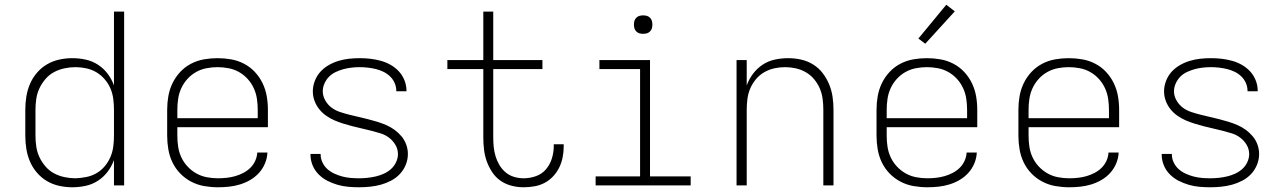

<svg xmlns="http://www.w3.org/2000/svg" viewBox="-20 -784 5440 812"><path d="M286 8Q258 8 230.5 2Q203 -4 179 -18Q155 -32 136.5 -53.5Q118 -75 107 -100.5Q96 -126 91.5 -154Q87 -182 87 -210V-320Q87 -348 91.5 -376Q96 -404 107 -429.5Q118 -455 136.5 -476.5Q155 -498 179 -512Q203 -526 230.5 -532Q258 -538 286 -538Q314 -538 342 -532Q370 -526 394 -510.5Q418 -495 435 -472.5Q452 -450 462 -423V-735H505V0H462V-107Q452 -80 435 -57.5Q418 -35 394 -19.5Q370 -4 342 2Q314 8 286 8ZM299 -30Q299 -30 299.5 -30Q300 -30 300 -30Q323 -31 345.5 -35.5Q368 -40 388 -51.5Q408 -63 423 -81Q438 -99 447 -120Q456 -141 459 -164Q462 -187 462 -210V-320Q462 -343 459 -366Q456 -389 447 -410Q438 -431 422.5 -449Q407 -467 387.5 -478.5Q368 -490 345 -495Q322 -500 299 -500Q276 -500 252.5 -495Q229 -490 208.5 -479Q188 -468 172.5 -450Q157 -432 147 -411Q137 -390 133.5 -366.5Q130 -343 130 -320V-210Q130 -187 133.5 -163.5Q137 -140 147 -119Q157 -98 172.5 -80Q188 -62 208.5 -51Q229 -40 252.5 -35Q276 -30 299 -30Z M902 8Q873 8 844 3Q815 -2 789 -15.5Q763 -29 742.5 -50Q722 -71 709.5 -97Q697 -123 692 -152Q687 -181 687 -210V-320Q687 -349 692 -377.5Q697 -406 709.5 -432Q722 -458 742 -479.5Q762 -501 788 -514.5Q814 -528 842.5 -533Q871 -538 900 -538Q929 -538 957.5 -533Q986 -528 1012 -514.5Q1038 -501 1058 -479.5Q1078 -458 1090.5 -432Q1103 -406 1108 -377.5Q1113 -349 1113 -320V-246H730V-210Q730 -186 733.5 -163Q737 -140 747 -118.5Q757 -97 773.5 -79.5Q790 -62 810.5 -50.5Q831 -39 854.5 -34.5Q878 -30 902 -30Q920 -30 938.5 -32Q957 -34 974.5 -39Q992 -44 1008.5 -52.5Q1025 -61 1038 -73.5Q1051 -86 1059 -103Q1067 -120 1068 -139H1111Q1110 -115 1100.5 -92.5Q1091 -70 1075 -52.5Q1059 -35 1038.5 -23Q1018 -11 995 -4Q972 3 948.5 5.5Q925 8 902 8ZM730 -284H1070V-320Q1070 -343 1066.5 -366.5Q1063 -390 1053 -411.5Q1043 -433 1027 -450.5Q1011 -468 990.5 -479.5Q970 -491 946.5 -495.5Q923 -500 900 -500Q877 -500 853.5 -495.5Q830 -491 809.5 -479.5Q789 -468 773 -450.5Q757 -433 747 -411.5Q737 -390 733.5 -366.5Q730 -343 730 -320Z M1499 8Q1476 8 1453 6Q1430 4 1407.5 -2.5Q1385 -9 1364.5 -19.5Q1344 -30 1327.5 -46.5Q1311 -63 1302 -85Q1293 -107 1293 -130Q1293 -131 1293 -131.5Q1293 -132 1293 -133H1336Q1336 -132 1336 -132Q1336 -132 1336 -131Q1336 -113 1344 -96.5Q1352 -80 1365 -68.5Q1378 -57 1394.5 -49.5Q1411 -42 1428 -37.5Q1445 -33 1463 -31.5Q1481 -30 1499 -30Q1517 -30 1535 -32Q1553 -34 1570 -38Q1587 -42 1603.5 -49.5Q1620 -57 1633.5 -69Q1647 -81 1655 -98Q1663 -115 1663 -132Q1663 -153 1652.5 -171Q1642 -189 1625.5 -201.5Q1609 -214 1589.5 -220Q1570 -226 1550.5 -231Q1531 -236 1511 -240.5Q1491 -245 1471.5 -250Q1452 -255 1432.5 -261Q1413 -267 1394.5 -275Q1376 -283 1359 -295Q1342 -307 1329.5 -323Q1317 -339 1310 -358Q1303 -377 1303 -398Q1303 -420 1311.5 -442Q1320 -464 1335 -480.5Q1350 -497 1370 -508.5Q1390 -520 1411.5 -526.5Q1433 -533 1455.5 -535.5Q1478 -538 1501 -538Q1524 -538 1546 -535.5Q1568 -533 1590 -527Q1612 -521 1631.5 -510Q1651 -499 1666.5 -482.5Q1682 -466 1690.5 -444.5Q1699 -423 1699 -401Q1699 -400 1699 -399.5Q1699 -399 1699 -398H1656Q1656 -399 1656 -399Q1656 -399 1656 -400Q1656 -417 1649 -433Q1642 -449 1629.5 -461Q1617 -473 1601.5 -480.5Q1586 -488 1569.5 -492Q1553 -496 1535.5 -498Q1518 -500 1501 -500Q1484 -500 1466.5 -498Q1449 -496 1432.5 -491.5Q1416 -487 1400 -479.5Q1384 -472 1372 -460Q1360 -448 1352.5 -431.5Q1345 -415 1345 -398Q1345 -378 1355.5 -359.5Q1366 -341 1382 -329Q1398 -317 1417.5 -310.5Q1437 -304 1457 -299Q1477 -294 1496.5 -289.5Q1516 -285 1536 -280Q1556 -275 1575.5 -269Q1595 -263 1613.5 -255Q1632 -247 1648.5 -235Q1665 -223 1678 -207.5Q1691 -192 1698 -172.5Q1705 -153 1705 -133Q1705 -109 1696 -87Q1687 -65 1671 -48Q1655 -31 1634 -20Q1613 -9 1591 -3Q1569 3 1545.5 5.5Q1522 8 1499 8Z M2194 8Q2169 8 2143.5 1.5Q2118 -5 2097 -19.5Q2076 -34 2061.5 -56Q2047 -78 2038.5 -102Q2030 -126 2027 -151.5Q2024 -177 2024 -203V-492H1872V-530H2024V-735H2066V-530H2274V-492H2066V-203Q2066 -183 2068 -162.5Q2070 -142 2076 -122.5Q2082 -103 2092.5 -85.5Q2103 -68 2118.5 -55Q2134 -42 2154 -36Q2174 -30 2194 -30Q2221 -30 2246.5 -39Q2272 -48 2289 -68Q2306 -88 2314 -114Q2322 -140 2322 -166Q2322 -168 2322 -170Q2322 -172 2322 -174H2364Q2364 -171 2364 -168.5Q2364 -166 2364 -164Q2364 -141 2359.5 -118.5Q2355 -96 2345 -75.5Q2335 -55 2319 -38Q2303 -21 2283 -10.5Q2263 0 2240 4Q2217 8 2194 8Z M2499 0V-38H2687V-492H2515V-530H2729V-38H2901V0ZM2700 -641Q2692 -641 2684.5 -643Q2677 -645 2671 -651Q2665 -657 2663 -664.5Q2661 -672 2661 -680Q2661 -688 2663 -695.5Q2665 -703 2671 -709Q2677 -715 2684.5 -717Q2692 -719 2700 -719Q2708 -719 2715.5 -717Q2723 -715 2729 -709Q2735 -703 2737 -695.5Q2739 -688 2739 -680Q2739 -672 2737 -664.5Q2735 -657 2729 -651Q2723 -645 2715.5 -643Q2708 -641 2700 -641Z M3095 0V-530H3138V-423Q3148 -450 3165 -472.5Q3182 -495 3205.5 -510.5Q3229 -526 3257 -532Q3285 -538 3313 -538Q3341 -538 3368 -532Q3395 -526 3418.5 -511.5Q3442 -497 3459 -475Q3476 -453 3486.5 -427.5Q3497 -402 3501 -375Q3505 -348 3505 -320V0H3462V-320Q3462 -343 3459 -366Q3456 -389 3447 -410Q3438 -431 3423 -449Q3408 -467 3388 -478.5Q3368 -490 3345.5 -495Q3323 -500 3300 -500Q3277 -500 3254.5 -495Q3232 -490 3212 -478.5Q3192 -467 3177 -449Q3162 -431 3153 -410Q3144 -389 3141 -366Q3138 -343 3138 -320V0Z M3902 8Q3873 8 3844 3Q3815 -2 3789 -15.5Q3763 -29 3742.5 -50Q3722 -71 3709.5 -97Q3697 -123 3692 -152Q3687 -181 3687 -210V-320Q3687 -349 3692 -377.5Q3697 -406 3709.5 -432Q3722 -458 3742 -479.5Q3762 -501 3788 -514.5Q3814 -528 3842.5 -533Q3871 -538 3900 -538Q3929 -538 3957.5 -533Q3986 -528 4012 -514.5Q4038 -501 4058 -479.5Q4078 -458 4090.5 -432Q4103 -406 4108 -377.5Q4113 -349 4113 -320V-246H3730V-210Q3730 -186 3733.5 -163Q3737 -140 3747 -118.5Q3757 -97 3773.5 -79.5Q3790 -62 3810.5 -50.5Q3831 -39 3854.5 -34.5Q3878 -30 3902 -30Q3920 -30 3938.5 -32Q3957 -34 3974.5 -39Q3992 -44 4008.5 -52.5Q4025 -61 4038 -73.5Q4051 -86 4059 -103Q4067 -120 4068 -139H4111Q4110 -115 4100.5 -92.5Q4091 -70 4075 -52.5Q4059 -35 4038.5 -23Q4018 -11 3995 -4Q3972 3 3948.5 5.5Q3925 8 3902 8ZM3730 -284H4070V-320Q4070 -343 4066.5 -366.5Q4063 -390 4053 -411.5Q4043 -433 4027 -450.5Q4011 -468 3990.5 -479.5Q3970 -491 3946.5 -495.5Q3923 -500 3900 -500Q3877 -500 3853.5 -495.5Q3830 -491 3809.5 -479.5Q3789 -468 3773 -450.5Q3757 -433 3747 -411.5Q3737 -390 3733.5 -366.5Q3730 -343 3730 -320ZM3893 -599 3864 -621 3982 -764 4018 -736Z M4502 8Q4473 8 4444 3Q4415 -2 4389 -15.5Q4363 -29 4342.5 -50Q4322 -71 4309.5 -97Q4297 -123 4292 -152Q4287 -181 4287 -210V-320Q4287 -349 4292 -377.5Q4297 -406 4309.5 -432Q4322 -458 4342 -479.5Q4362 -501 4388 -514.5Q4414 -528 4442.5 -533Q4471 -538 4500 -538Q4529 -538 4557.5 -533Q4586 -528 4612 -514.5Q4638 -501 4658 -479.5Q4678 -458 4690.5 -432Q4703 -406 4708 -377.5Q4713 -349 4713 -320V-246H4330V-210Q4330 -186 4333.5 -163Q4337 -140 4347 -118.5Q4357 -97 4373.5 -79.5Q4390 -62 4410.5 -50.5Q4431 -39 4454.5 -34.5Q4478 -30 4502 -30Q4520 -30 4538.5 -32Q4557 -34 4574.5 -39Q4592 -44 4608.5 -52.5Q4625 -61 4638 -73.5Q4651 -86 4659 -103Q4667 -120 4668 -139H4711Q4710 -115 4700.5 -92.5Q4691 -70 4675 -52.5Q4659 -35 4638.5 -23Q4618 -11 4595 -4Q4572 3 4548.5 5.5Q4525 8 4502 8ZM4330 -284H4670V-320Q4670 -343 4666.5 -366.5Q4663 -390 4653 -411.5Q4643 -433 4627 -450.5Q4611 -468 4590.5 -479.5Q4570 -491 4546.5 -495.5Q4523 -500 4500 -500Q4477 -500 4453.5 -495.5Q4430 -491 4409.5 -479.5Q4389 -468 4373 -450.5Q4357 -433 4347 -411.5Q4337 -390 4333.5 -366.5Q4330 -343 4330 -320Z M5099 8Q5076 8 5053 6Q5030 4 5007.5 -2.5Q4985 -9 4964.5 -19.5Q4944 -30 4927.5 -46.5Q4911 -63 4902 -85Q4893 -107 4893 -130Q4893 -131 4893 -131.5Q4893 -132 4893 -133H4936Q4936 -132 4936 -132Q4936 -132 4936 -131Q4936 -113 4944 -96.5Q4952 -80 4965 -68.5Q4978 -57 4994.5 -49.5Q5011 -42 5028 -37.5Q5045 -33 5063 -31.5Q5081 -30 5099 -30Q5117 -30 5135 -32Q5153 -34 5170 -38Q5187 -42 5203.5 -49.5Q5220 -57 5233.5 -69Q5247 -81 5255 -98Q5263 -115 5263 -132Q5263 -153 5252.5 -171Q5242 -189 5225.5 -201.5Q5209 -214 5189.5 -220Q5170 -226 5150.5 -231Q5131 -236 5111 -240.5Q5091 -245 5071.5 -250Q5052 -255 5032.5 -261Q5013 -267 4994.5 -275Q4976 -283 4959 -295Q4942 -307 4929.5 -323Q4917 -339 4910 -358Q4903 -377 4903 -398Q4903 -420 4911.5 -442Q4920 -464 4935 -480.5Q4950 -497 4970 -508.5Q4990 -520 5011.5 -526.5Q5033 -533 5055.5 -535.5Q5078 -538 5101 -538Q5124 -538 5146 -535.5Q5168 -533 5190 -527Q5212 -521 5231.5 -510Q5251 -499 5266.5 -482.5Q5282 -466 5290.5 -444.5Q5299 -423 5299 -401Q5299 -400 5299 -399.5Q5299 -399 5299 -398H5256Q5256 -399 5256 -399Q5256 -399 5256 -400Q5256 -417 5249 -433Q5242 -449 5229.5 -461Q5217 -473 5201.5 -480.5Q5186 -488 5169.5 -492Q5153 -496 5135.5 -498Q5118 -500 5101 -500Q5084 -500 5066.5 -498Q5049 -496 5032.5 -491.5Q5016 -487 5000 -479.5Q4984 -472 4972 -460Q4960 -448 4952.5 -431.5Q4945 -415 4945 -398Q4945 -378 4955.5 -359.5Q4966 -341 4982 -329Q4998 -317 5017.5 -310.5Q5037 -304 5057 -299Q5077 -294 5096.5 -289.5Q5116 -285 5136 -280Q5156 -275 5175.5 -269Q5195 -263 5213.5 -255Q5232 -247 5248.5 -235Q5265 -223 5278 -207.5Q5291 -192 5298 -172.5Q5305 -153 5305 -133Q5305 -109 5296 -87Q5287 -65 5271 -48Q5255 -31 5234 -20Q5213 -9 5191 -3Q5169 3 5145.5 5.5Q5122 8 5099 8Z"/></svg>

Font: Iosevka Curly XLtEx
Style: Regular
Weight: 200
Width: 7
Monospace: yes
Designer: Belleve Invis
Foundry: Belleve Invis
Version: Version 11.1.0; ttfautohint (v1.8.3)